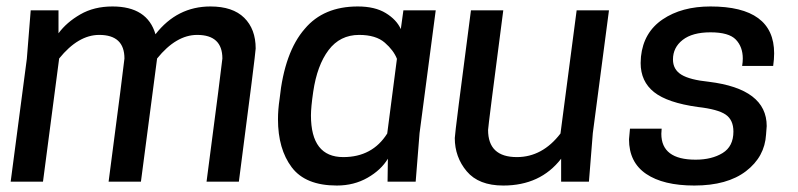

<svg xmlns="http://www.w3.org/2000/svg" viewBox="-20 -562 2470 594"><path d="M719 0H619Q666 -358 668 -381Q668 -454 590 -454Q525 -454 466 -381L416 0H316Q363 -358 365 -381Q365 -454 287 -454Q222 -454 163 -381L113 0H13L63 -380L75 -530H161V-459Q186 -493 228.5 -517.5Q271 -542 328 -542Q436 -542 461 -456Q528 -542 631 -542Q700 -542 735.5 -507Q771 -472 771 -412Q771 -399 719 0Z M1328 -530H1228ZM1022 12Q925 12 882.5 -44.5Q840 -101 840 -193Q840 -223 845 -256Q860 -401 923 -473Q981 -542 1087 -542Q1140 -542 1173.5 -521.5Q1207 -501 1220 -472L1228 -530H1328L1278 -150L1266 0H1179L1180 -71Q1159 -36 1117 -12Q1075 12 1022 12ZM1042 -76Q1132 -76 1178 -149L1208 -380Q1198 -406 1170.5 -430Q1143 -454 1091 -454Q1032 -454 996.5 -407Q961 -360 949 -278Q942 -230 942 -205Q942 -76 1042 -76Z M1537 12Q1461 12 1424 -32Q1387 -76 1387 -135Q1387 -149 1437 -530H1537Q1490 -170 1490 -160Q1490 -76 1579 -76Q1658 -76 1714 -149L1764 -530H1864L1814 -150L1802 0H1716V-71Q1652 12 1537 12Z M2128 12Q2032 12 1979 -24Q1926 -60 1926 -131L1929 -164H2027L2026 -148Q2026 -68 2132 -68Q2182 -68 2215.5 -88.5Q2249 -109 2249 -155Q2249 -191 2225 -207.5Q2201 -224 2139 -231Q2045 -244 2003.5 -277Q1962 -310 1962 -367L1963 -387Q1971 -462 2030 -502Q2089 -542 2178 -542Q2375 -542 2375 -397Q2375 -379 2372 -358H2276Q2278 -370 2278 -381Q2278 -417 2256.5 -439.5Q2235 -462 2178 -462Q2122 -462 2092 -438.5Q2062 -415 2062 -378Q2062 -347 2088 -331Q2114 -315 2173 -309Q2352 -287 2352 -172L2350 -146Q2346 -77 2288 -32.5Q2230 12 2128 12Z"/></svg>

Font: Tanohe Sans Medium
Style: Italic
Weight: 500
Designer: Village Type and Design LLC & Cristiano Sobral
Foundry: Cooper Hewitt Smithsonian Design Museum
Version: Version 1.00;September 29, 2021;FontCreator 13.0.0.2655 64-b